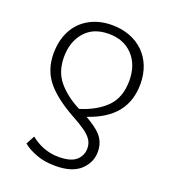

<svg xmlns="http://www.w3.org/2000/svg" viewBox="-140 -644 867 980"><g transform="rotate(20 293.0 -154.5)"><path d="M301.8 -542C256.3 -542 216.3 -532.7 181.2 -513.7C110.4 -475.6 68.8 -402.3 68.8 -304.2C68.8 -246.6 84.5 -197.8 116.2 -157.2C147.5 -116.7 198.2 -76.7 269 -37.1C300.8 -20 326.2 -4.4 344.7 8.8C381.3 35.6 397 59.1 397 94.2C397 119.1 387.2 140.6 368.2 158.2C348.6 175.3 316.9 184.1 272.9 184.1C210.4 184.1 160.6 160.6 121.1 128.9L96.2 175.8C112.3 189.9 135.3 202.6 166 214.8C196.8 227.1 232.4 232.9 272.9 232.9C333 232.9 377.9 219.2 408.2 191.4C438 163.6 453.1 130.4 453.1 91.8C453.1 16.6 406.2 -17.1 337.9 -57.1C474.1 -103.5 539.1 -184.6 539.1 -309.1C539.1 -448.7 442.9 -542 301.8 -542ZM300.8 -494.1C355 -494.1 398.4 -477.1 431.2 -442.4C463.9 -407.7 480 -361.8 480 -305.2C480 -244.1 462.9 -196.8 429.2 -162.1C395 -127.4 348.1 -100.6 288.1 -82C239.3 -106.9 199.7 -136.7 169.9 -171.9C140.1 -206.5 125 -251 125 -305.2C125 -359.9 140.1 -405.3 170.9 -440.9C201.7 -476.6 244.6 -494.1 300.8 -494.1Z"/></g></svg>

Font: Noto Reveo Sans
Style: Regular
Weight: 300
Designer: Monotype Design Team
Foundry: Monotype Imaging Inc.
Version: Version 2.007